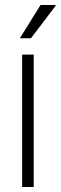

<svg xmlns="http://www.w3.org/2000/svg" viewBox="-20 -743 241 763"><path d="M68 0V-526H114V0ZM59 -591 141 -723H201V-720L103 -591Z"/></svg>

Font: Archivo SemiCondensed Thin
Style: Regular
Weight: 250
Width: 4
Designer: Hector Gatti
Foundry: Omnibus-Type
Version: Version 2.001